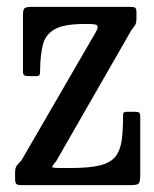

<svg xmlns="http://www.w3.org/2000/svg" viewBox="-20 -540 450 560"><path d="M225 -470Q167 -470 140 -455Q113 -440 105.2 -410.2Q97.5 -380.5 97 -335.5Q97 -327 95.8 -322.5Q94.5 -318 84.5 -318H65Q54 -318 50.5 -320.5Q47 -323 47 -333.5V-495Q47 -512.5 51.8 -516.2Q56.5 -520 74 -520H361Q370.5 -520 374.2 -517.2Q378 -514.5 378 -504.5V-488Q378 -472.5 374 -466.5Q370 -460.5 363.5 -452.5L144.5 -71Q133 -57 131.8 -53.5Q130.5 -50 158 -50H188Q241.5 -50 272 -57.8Q302.5 -65.5 316.8 -83.5Q331 -101.5 335 -131Q339 -160.5 339 -204Q339 -211.5 342.5 -212.8Q346 -214 353.5 -214H372Q382 -214 385.5 -211.8Q389 -209.5 389 -200V-30Q389 -10 384.8 -5Q380.5 0 361 0H42Q31 0 27.5 -3.8Q24 -7.5 24 -18V-36.5Q24 -52 30.2 -58.5Q36.5 -65 43 -73L259.5 -446.5Q265.5 -457 264.8 -463.5Q264 -470 240 -470Z"/></svg>

Font: Besley* Condensed
Style: Regular
Weight: 400
Width: 3
Designer: Owen Earl
Foundry: indestructible type*
Version: Version 3.000; ttfautohint (v1.8.3)